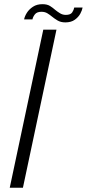

<svg xmlns="http://www.w3.org/2000/svg" viewBox="-20 -876 406 896"><path d="M25.5 0 182 -737.5H243.5L87 0ZM365.5 -841Q363.5 -828.5 354.8 -812.2Q346 -796 329 -783.8Q312 -771.5 285 -771.5Q263.5 -771.5 248.5 -780.5Q233.5 -789.5 222 -799Q212.5 -807 201 -814Q189.5 -821 173.5 -821Q152 -821 142.8 -809Q133.5 -797 131.5 -785.5H92.5Q95 -799.5 105.2 -816Q115.5 -832.5 133.8 -844.5Q152 -856.5 178 -856.5Q200 -856.5 213.5 -848Q227 -839.5 237.5 -830Q248.5 -821 260.5 -813.8Q272.5 -806.5 287 -806.5Q309 -806.5 316.8 -818Q324.5 -829.5 326.5 -841Z"/></svg>

Font: Epilogue Light
Style: Italic
Weight: 300
Italic angle: -12°
Designer: Tyler Finck
Foundry: Etcetera Type Co
Version: Version 2.111; ttfautohint (v1.8.3)